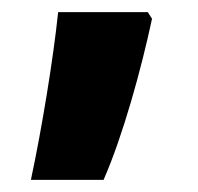

<svg xmlns="http://www.w3.org/2000/svg" viewBox="-20 -160 327 317"><path d="M231 -129 224 -140H76C68 -63 49 53 31 137H151C183 64 213 -45 231 -129Z"/></svg>

Font: Noto Sans Thai Looped SemiCondensed ExtraBold
Style: Regular
Weight: 800
Width: 4
Designer: Sasikarn Vongin, Ben Mitchell
Foundry: The Fontpad Ltd
Version: Version 1.001